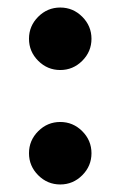

<svg xmlns="http://www.w3.org/2000/svg" viewBox="-20 -485 320 510"><path d="M140 5Q106 5 81.5 -19.5Q57 -44 57 -78Q57 -112 81.5 -136.5Q106 -161 140 -161Q174 -161 198.5 -136.5Q223 -112 223 -78Q223 -44 198.5 -19.5Q174 5 140 5ZM140 -299Q106 -299 81.5 -323.5Q57 -348 57 -382Q57 -416 81.5 -440.5Q106 -465 140 -465Q174 -465 198.5 -440.5Q223 -416 223 -382Q223 -348 198.5 -323.5Q174 -299 140 -299Z"/></svg>

Font: Spectral ExtraBold
Style: Regular
Weight: 800
Designer: Jean-Baptiste Levee
Foundry: Production Type
Version: Version 2.001